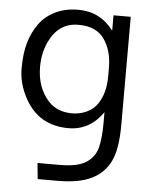

<svg xmlns="http://www.w3.org/2000/svg" viewBox="-55 -592 690 883"><g transform="rotate(5 290.0 -151.0)"><path d="M282.2 -69.8Q319.3 -69.8 350.6 -84.5Q381.8 -99.1 399.4 -125Q434.1 -176.3 434.1 -252V-291.5Q434.6 -372.1 397 -425.3Q359.9 -478 279.8 -478H278.3H277.3Q184.6 -478 141.6 -383.8Q118.2 -332.5 118.2 -270.5Q118.2 -174.8 173.3 -114.3Q213.4 -70.3 282.2 -69.8ZM431.6 -87.9Q370.6 -0.5 272.5 -0.5Q134.3 -0.5 70.3 -119.6Q34.2 -186 34.2 -255.4Q34.2 -324.7 48.6 -374.5Q63 -424.3 91.3 -463.4Q119.6 -502.4 165.8 -524.7Q211.9 -546.9 271.5 -546.9Q372.6 -546.9 434.1 -464.4V-535.6H513.7V-38.6Q513.7 76.2 485.8 132.3Q458 188.5 400.4 216.8Q342.8 245.1 242.7 245.1H152.3L145 171.4H244.6Q246.1 171.4 247.6 171.4Q330.1 171.4 369.1 146Q409.2 120.1 420.4 75.4Q431.6 30.8 431.6 -40.5Z"/></g></svg>

Font: Oxygen
Style: Normal
Weight: 400
Designer: Vernon Adams
Foundry: Vernon Adams
Version: Version Release 0.2.2 webfont; ttfautohint (v0.8.52-bc40) -l